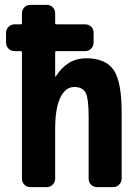

<svg xmlns="http://www.w3.org/2000/svg" viewBox="-20 -770 540 790"><path d="M335 -530.3Q414.1 -530.3 447.3 -482.4Q480.5 -434.6 480.5 -309.6V-35.2Q480.5 -20.5 470.2 -10.3Q460 0 445.3 0H379.9Q365.2 0 355 -9.8Q344.7 -19.5 344.7 -35.2V-290Q344.7 -364.3 332.5 -388.2Q320.3 -412.1 285.2 -412.1Q250 -412.1 228.5 -369.1Q207 -326.2 207 -237.3V-35.2Q207 -20.5 196.8 -10.3Q186.5 0 171.9 0H105.5Q90.8 0 80.6 -9.8Q70.3 -19.5 70.3 -35.2V-554.7Q70.3 -559.6 65.4 -559.6H40Q25.4 -559.6 15.1 -569.8Q4.9 -580.1 4.9 -594.7V-634.8Q4.9 -649.4 15.1 -659.7Q25.4 -669.9 40 -669.9H65.4Q70.3 -669.9 70.3 -674.8V-714.8Q70.3 -729.5 80.1 -739.7Q89.8 -750 105.5 -750H171.9Q186.5 -750 196.8 -740.2Q207 -730.5 207 -714.8V-674.8Q207 -669.9 211.9 -669.9H330.1Q344.7 -669.9 355 -660.2Q365.2 -650.4 365.2 -634.8V-594.7Q365.2 -580.1 355 -569.8Q344.7 -559.6 330.1 -559.6H211.9Q207 -559.6 207 -554.7V-456.1Q207 -455.1 208 -455.1Q210 -455.1 210 -456.1Q256.8 -530.3 335 -530.3Z"/></svg>

Font: Rounded-L Mgen+ 1m bold
Style: Bold
Weight: 700
Designer: [Source Han Sans]
Ryoko NISHIZUKA  (kana & ideographs); Paul D. Hunt (Latin, Greek & Cyrillic); Wenlong ZHANG  (bopomofo
Version: Version 1.059.20150602